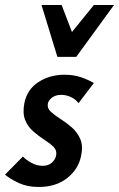

<svg xmlns="http://www.w3.org/2000/svg" viewBox="-27 -731 473 763"><path d="M127 12Q81 12 47 -4Q13 -20 -7 -37L64 -109Q76 -96 97.5 -84Q119 -72 143 -72Q165 -72 179 -84.5Q193 -97 196 -113Q200 -133 186 -147Q172 -161 149.5 -175.5Q127 -190 105.5 -208.5Q84 -227 73 -254Q62 -281 70 -322Q81 -376 126 -405Q171 -434 229 -434Q266 -434 295 -424Q324 -414 346 -401L285 -321Q273 -337 254.5 -345.5Q236 -354 216 -354Q194 -354 179.5 -343Q165 -332 163 -318Q160 -301 175 -287Q190 -273 213 -258.5Q236 -244 258 -225Q280 -206 292 -178.5Q304 -151 295 -110Q284 -58 239.5 -23Q195 12 127 12ZM201 -505 234 -573 346 -711H426L276 -505ZM201 -505 138 -711H218L270 -575L276 -505Z"/></svg>

Font: Ysabeau Infant
Style: Bold Italic
Weight: 700
Italic angle: -12°
Designer: Christian Thalmann (Catharsis Fonts)
Version: Version 2.001;gftools[0.9.30]; featfreeze: ss01,ss02,lnum